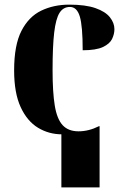

<svg xmlns="http://www.w3.org/2000/svg" viewBox="-20 -570 547 829"><path d="M245 239V10H248Q191 10 144 -18.5Q97 -47 69 -108Q41 -169 41 -266Q41 -375 72.5 -436.5Q104 -498 158 -524Q212 -550 279 -550Q349 -550 392 -535Q435 -520 454.5 -495.5Q474 -471 474 -444Q474 -423 464 -402Q454 -381 424.5 -367Q395 -353 337 -353Q337 -458 324.5 -499Q312 -540 282 -540Q253 -540 237 -514.5Q221 -489 214 -429.5Q207 -370 207 -267Q207 -172 216.5 -114Q226 -56 250.5 -29.5Q275 -3 319 -3Q341 -3 363 -8.5Q385 -14 407 -25H410V239Z"/></svg>

Font: Noto Serif Display SemiCondensed ExtraBold
Style: Regular
Weight: 800
Width: 4
Designer: Monotype Design Team
Foundry: Monotype Imaging Inc.
Version: Version 2.009